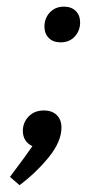

<svg xmlns="http://www.w3.org/2000/svg" viewBox="-20 -420 338 578"><path d="M221.2 -352.5Q221.2 -327.5 205 -310Q188.8 -292.5 162.5 -292.5Q140 -292.5 126.9 -305.6Q113.8 -318.8 113.8 -340Q113.8 -365 130 -382.5Q146.2 -400 172.5 -400Q195 -400 208.1 -386.9Q221.2 -373.8 221.2 -352.5ZM165 -36.2Q165 6.2 126.9 53.1Q88.8 100 38.8 137.5L10 112.5Q62.5 42.5 77.5 20Q48.8 6.2 48.8 -26.2Q48.8 -51.2 66.2 -69.4Q83.8 -87.5 112.5 -87.5Q136.2 -87.5 150.6 -73.8Q165 -60 165 -36.2Z"/></svg>

Font: Cambay
Style: Italic
Weight: 400
Italic angle: -11°
Designer: Pooja Saxena
Foundry: Pooja Saxena
Version: Version 1.019;PS 001.019;hotconv 1.0.70;makeotf.lib2.5.58329